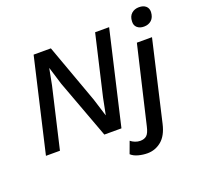

<svg xmlns="http://www.w3.org/2000/svg" viewBox="-154 -889 1329 1276"><g transform="rotate(-20 510.0 -251.0)"><path d="M37 0 190 -660H312L463 -243L502 -118H503L526 -234L625 -660H724L571 0H450L296 -416L258 -540H257L235 -426L136 0ZM944 -584Q914 -584 896 -600Q878 -616 880 -644Q881 -679 902 -698Q923 -717 955 -717Q986 -717 1003.5 -701.5Q1021 -686 1020 -659Q1018 -622 997 -603Q976 -584 944 -584ZM678 215Q646 215 614 206.5Q582 198 563 180L594 96Q607 107 625 114Q643 121 661 121Q690 121 707 105.5Q724 90 734 45L862 -500H969L838 66Q820 144 776.5 179.5Q733 215 678 215Z"/></g></svg>

Font: Work Sans Medium
Style: Italic
Weight: 500
Italic angle: -13°
Designer: Wei Huang
Foundry: Wei Huang
Version: Version 2.012; ttfautohint (v1.8.3)